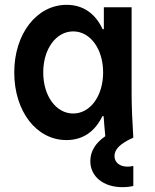

<svg xmlns="http://www.w3.org/2000/svg" viewBox="-20 -570 640 795"><path d="M404 -89H409C411 -62 413 -36 416 -6C375 22 354 57 354 97C354 161 408 205 487 205C504 205 520 203 532 200V117C525 119 516 120 508 120C476 120 454 103 454 76C454 48 478 24 532 0C528 -63 525 -129 525 -180V-540H410V-449H405C375 -514 324 -550 256 -550C132 -550 39 -430 39 -270C39 -109 131 10 255 10C323 10 373 -25 404 -89ZM407 -270C407 -173 354 -100 283 -100C212 -100 159 -173 159 -270C159 -367 212 -440 283 -440C354 -440 407 -367 407 -270Z"/></svg>

Font: CommitMono
Style: 700Regular
Weight: 700
Monospace: yes
Designer: Eigil Nikolajsen
Foundry: Eigil Nikolajsen
Version: Version 1.143